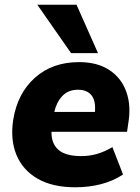

<svg xmlns="http://www.w3.org/2000/svg" viewBox="-20 -782 592 813"><path d="M23 0ZM299 11Q202 11 139 -25.5Q76 -62 49.5 -126.5Q23 -191 36 -275Q54 -387 128 -453Q202 -519 315 -519Q392 -519 443 -485.5Q494 -452 515 -393Q536 -334 523 -259L518 -224H198Q197 -175 227 -148Q257 -121 325 -121Q358 -121 390 -130Q422 -139 456 -159L501 -43Q458 -15 407 -2Q356 11 299 11ZM310 -402Q269 -402 244 -375.5Q219 -349 210 -308H382Q386 -356 367 -379Q348 -402 310 -402ZM281 -557 138 -762H304L395 -557Z"/></svg>

Font: Winston ExtraBold
Style: Italic
Weight: 800
Italic angle: -9°
Designer: Original fonts by Vernon Adams / Changes by Cristiano Sobral
Foundry: Original fonts by Vernon Adams / Changes by Cristiano Sobral
Version: Version 2.503;July 17, 2020;FontCreator 13.0.0.2655 64-bit